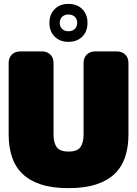

<svg xmlns="http://www.w3.org/2000/svg" viewBox="-20 -967 712 997"><path d="M25 -268Q25 -204 42 -152.5Q59 -101 96 -65Q133 -29 192 -9.5Q251 10 336 10Q420 10 479.5 -9.5Q539 -29 576 -65Q613 -101 630 -152.5Q647 -204 647 -268V-640Q647 -667 630.5 -683.5Q614 -700 587 -700H474Q447 -700 430.5 -683.5Q414 -667 414 -640V-268Q414 -227 398 -203.5Q382 -180 336 -180Q290 -180 274 -203.5Q258 -227 258 -268V-640Q258 -667 241.5 -683.5Q225 -700 198 -700H85Q58 -700 41.5 -683.5Q25 -667 25 -640ZM236.7 -848.2Q236.7 -804 263.9 -776.8Q291 -749.7 335.2 -749.7Q380.1 -749.7 407.3 -776.8Q434.4 -804 434.4 -848.2Q434.4 -892.4 407.3 -919.6Q380.1 -946.7 335.2 -946.7Q291 -946.7 263.9 -919.6Q236.7 -892.4 236.7 -848.2ZM290.3 -848.2Q290.3 -867.6 302.7 -879.7Q315.1 -891.7 335.2 -891.7Q356 -891.7 368.4 -879.7Q380.8 -867.6 380.8 -848.2Q380.8 -828.8 368.4 -816.7Q356 -804.7 335.2 -804.7Q315.1 -804.7 302.7 -816.7Q290.3 -828.8 290.3 -848.2Z"/></svg>

Font: Bolota
Style: Bold
Weight: 240
Designer: Gabriel Pang
Version: Version 1.000